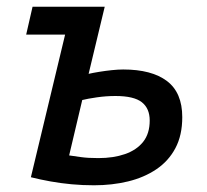

<svg xmlns="http://www.w3.org/2000/svg" viewBox="-20 -541 618 572"><path d="M260 11Q226 11 193.5 8Q161 5 130.5 -0.5Q100 -6 72 -13L174 -438H58L77 -521H292L244 -321Q257 -324 275.5 -327Q294 -330 313 -332Q332 -334 347 -334Q432 -334 477.5 -299.5Q523 -265 523 -192Q523 -138 502.5 -99.5Q482 -61 445.5 -36.5Q409 -12 361.5 -0.5Q314 11 260 11ZM273 -70Q318 -70 352.5 -82Q387 -94 406.5 -118.5Q426 -143 426 -182Q426 -218 402.5 -236.5Q379 -255 324 -255Q296 -255 268.5 -251Q241 -247 225 -243L186 -78Q200 -76 221 -73Q242 -70 273 -70Z"/></svg>

Font: Ubuntu Sans Medium
Style: Italic
Weight: 500
Italic angle: -13.5°
Designer: Dalton Maag Ltd
Foundry: Dalton Maag Ltd
Version: Version 1.006